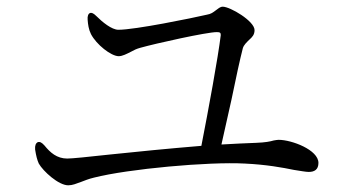

<svg xmlns="http://www.w3.org/2000/svg" viewBox="-20 -649 1040 574"><path d="M184 -95C197 -95 208 -100 222 -105C233 -109 244 -114 261 -118C363 -144 604 -166 712 -160C776 -157 825 -148 859 -141C879 -138 894 -135 903 -135C920 -135 932 -142 932 -162C932 -201 852 -231 813 -231C809 -231 804 -230 798 -229C788 -226 773 -223 746 -222C714 -221 679 -219 642 -217L672 -351C685 -415 698 -474 706 -505C709 -515 718 -523 725 -530C734 -538 741 -545 741 -559C741 -586 668 -629 646 -629C638 -629 632 -623 625 -618C617 -612 611 -607 598 -605C555 -595 384 -560 334 -560C314 -560 286 -583 268 -601C260 -609 254 -612 249 -610C244 -608 241 -601 242 -590C243 -576 245 -561 252 -547C268 -516 312 -481 335 -481C346 -481 359 -488 371 -494C380 -499 388 -503 399 -506C445 -519 598 -553 628 -553C638 -553 640 -551 640 -544C632 -478 603 -320 582 -213C485 -205 384 -195 308 -187C243 -180 196 -175 181 -175C150 -175 130 -193 113 -214C105 -223 99 -226 93 -224C87 -221 84 -214 85 -202C88 -183 91 -171 96 -160C109 -137 155 -95 184 -95Z"/></svg>

Font: 寒蝉锦书宋
Style: Regular
Weight: 400
Designer: 寒蝉锦书宋{Warren} 思源宋体{Ryoko NISHIZUKA 西塚涼子 (kana & ideographs); Frank Grießhammer (Latin, Greek & Cyrillic); Wenlong ZHANG 
Foundry: Adobe & ChillType
Version: Version 2.000;Glyphs 3.1.1 (3135)